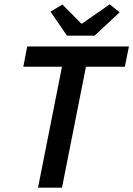

<svg xmlns="http://www.w3.org/2000/svg" viewBox="-20 -869 617 889"><path d="M156 0H267L378 -560H558L577 -654H106L88 -560H267ZM290 -704H418L534 -812L488 -849L360 -760H356L269 -848L214 -815Z"/></svg>

Font: Source Sans Pro Semibold
Style: Italic
Weight: 600
Italic angle: -11°
Designer: Paul D. Hunt
Foundry: Adobe Systems Incorporated
Version: Version 3.006;hotconv 1.0.111;makeotfexe 2.5.65597